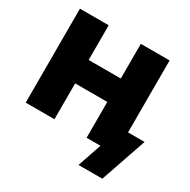

<svg xmlns="http://www.w3.org/2000/svg" viewBox="-191 -887 1237 1248"><g transform="rotate(30 427.5 -263.0)"><path d="M58.1 0V-705.1H273.9V-444.8H515.1V-705.1H731V-165H855L736.8 179.2H558.1L619.1 0H515.1V-269H273.9V0Z"/></g></svg>

Font: Mulish ExtraBlack
Style: Regular
Weight: 1000
Designer: Vernon Adams
Foundry: Vernon Adams
Version: Version 3.603; ttfautohint (v1.8.3)